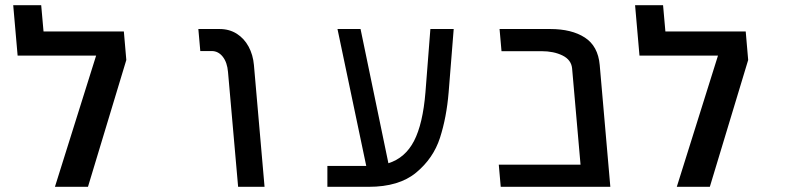

<svg xmlns="http://www.w3.org/2000/svg" viewBox="-20 -721 3040 741"><path d="M458 -599.5 467.5 -489.5 319.5 0H192L351 -506.5H48L31 -701H139L148 -599.5Z M797 -524H753L745.5 -609H827.5Q865 -609 893.8 -590.8Q922.5 -572.5 939.5 -541Q956.5 -509.5 960 -470L1001 0H899L860 -443Q857 -480 839.8 -502Q822.5 -524 797 -524Z M1243.5 -80.5H1393.5L1282.5 -609H1371.5L1479 -91Q1544 -111.5 1578 -177.2Q1612 -243 1622 -365L1641 -609H1731L1711.5 -365Q1703.5 -268 1678 -189Q1652.5 -110 1586.2 -55Q1520 0 1403 0H1243.5Z M1905 -85.5H2220.5L2188 -456.5Q2185 -490 2151 -506.8Q2117 -523.5 2070 -523.5H1915.5L1908 -609H2103.5Q2186.5 -609 2237.2 -576Q2288 -543 2294.5 -470.5L2335.5 0H1912.5Z M2858 -599.5 2867.5 -489.5 2719.5 0H2592L2751 -506.5H2448L2431 -701H2539L2548 -599.5Z"/></svg>

Font: JuliaMono
Style: Italic
Weight: 400
Italic angle: -9°
Monospace: yes
Designer: cormullion
Foundry: corm
Version: Version 0.057; ttfautohint (v1.8.4)